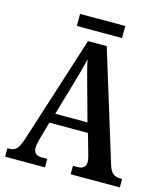

<svg xmlns="http://www.w3.org/2000/svg" viewBox="-123 -937 886 1030"><g transform="rotate(15 320.0 -422.0)"><path d="M3 0V-47H15Q38 -47 53 -61.5Q68 -76 83 -123L272 -714H376L564 -103Q574 -71 589.5 -59Q605 -47 629 -47H640V0H367V-47H394Q414 -47 426 -56.5Q438 -66 438 -86Q438 -96 435 -110.5Q432 -125 428 -137L399 -238H185L159 -147Q156 -135 152 -118.5Q148 -102 148 -89Q148 -47 194 -47H224V0ZM203 -292H382L331 -477Q320 -516 310.5 -552Q301 -588 295 -619Q281 -558 259 -484ZM193 -777V-844H444V-777Z"/></g></svg>

Font: Noto Serif Thai Condensed SemiBold
Style: Regular
Weight: 600
Width: 3
Designer: Monotype Design Team
Foundry: Monotype Imaging Inc.
Version: Version 2.002; ttfautohint (v1.8.4.7-5d5b)